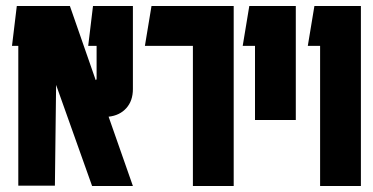

<svg xmlns="http://www.w3.org/2000/svg" viewBox="-20 -620 1243 640"><path d="M41 -1V-467H20L36 -600H213L299 -353Q302 -354 302 -358V-467H274L290 -600H423V-323Q423 -284 401 -259.5Q379 -235 342 -231L423 0H287L167 -337L163 -1Z M759 -600V0H623V-467H463L485 -600Z M830 -220V-467H789L811 -600H966V-220Z M1183 -600V0H1047V-467H1006L1028 -600Z"/></svg>

Font: Karantina
Style: Bold
Weight: 700
Designer: Rony Koch
Foundry: Rony Koch
Version: Version 1.000; ttfautohint (v1.8.3)